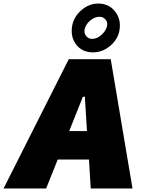

<svg xmlns="http://www.w3.org/2000/svg" viewBox="-64 -1057 818 1077"><path d="M458 -763.2Q397.5 -763.2 363.8 -806.4Q330.1 -849.6 340.8 -912.1Q350.1 -963.4 392.8 -1000.2Q435.5 -1037.1 486.8 -1037.1Q546.9 -1037.1 581.8 -992.4Q616.7 -947.8 606 -886.2Q596.7 -835.4 553.5 -799.3Q510.3 -763.2 458 -763.2ZM410.2 -889.2Q407.2 -869.6 419.9 -854.2Q432.6 -838.9 453.1 -838.9Q481.4 -838.9 507.1 -863Q532.7 -887.2 537.1 -915Q540 -933.6 527.1 -948.2Q514.2 -962.9 494.1 -962.9Q466.3 -962.9 440.7 -940.7Q415 -918.5 410.2 -889.2ZM444.8 0 435.1 -162.1H259.8L194.8 0H-43.9L321.8 -725.1H557.1L679.2 0ZM324.2 -321.8H423.8L412.1 -514.2H400.9Z"/></svg>

Font: Stilu Bold
Style: Italic
Weight: 700
Italic angle: -10°
Designer: Genilson Lima Santos
Foundry: Genilson Lima Santos
Version: Version 1.200;PS 001.200;hotconv 1.0.88;makeotf.lib2.5.64775